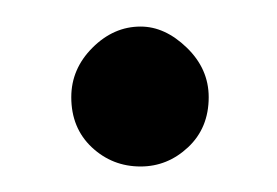

<svg xmlns="http://www.w3.org/2000/svg" viewBox="-20 -360 211 146"><path d="M86.9 -339.8Q105.5 -339.8 122.1 -323.7Q138.7 -307.6 138.7 -286.1Q138.7 -262.7 123 -248Q107.4 -233.4 86.9 -233.4Q65.4 -233.4 49.8 -248Q34.2 -262.7 34.2 -286.1Q34.2 -307.6 50.3 -323.7Q66.4 -339.8 86.9 -339.8Z"/></svg>

Font: Josefin Sans CFJ
Style: Regular
Weight: 400
Designer: Santiago Orozco
Foundry: Typemade
Version: Version 2.000